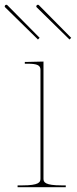

<svg xmlns="http://www.w3.org/2000/svg" viewBox="-48 -777 318 797"><path d="M132.5 -35V-521.5L67.5 -520H55V-512.5H67.5C106 -512.5 120 -506 120 -487.5V-35C120 -20.5 113.5 -7.5 45 -7.5H25V0H225V-7.5H207.5C139 -7.5 132.5 -20.5 132.5 -35ZM116.5 -620 -17.5 -755.5C-20.5 -758.5 -24.5 -757 -26 -755.5C-27.5 -754 -30 -750 -27 -747L109.5 -613ZM247.5 -620 113.5 -755.5C110.5 -758.5 106.5 -757 105 -755.5C103.5 -754 101 -750 104 -747L240.5 -613Z"/></svg>

Font: Znikomit
Style: Regular
Weight: 100
Designer: gluk
Foundry: gluk
Version: Version 0.55